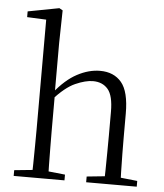

<svg xmlns="http://www.w3.org/2000/svg" viewBox="-55 -851 768 900"><g transform="rotate(5 328.5 -401.0)"><path d="M43 0V-27L153 -38H178L282 -27V0ZM128 0Q129 -24 129.5 -65Q130 -106 130.5 -150Q131 -194 131 -227V-743L41 -747V-774L188 -802L204 -793L201 -639V-405L202 -393V-227Q202 -194 202.5 -150Q203 -106 203.5 -65Q204 -24 205 0ZM384 0V-27L492 -38H518L622 -27V0ZM468 0Q469 -24 469.5 -64.5Q470 -105 470.5 -149Q471 -193 471 -227V-339Q471 -415 445.5 -445Q420 -475 375 -475Q340 -475 292.5 -454Q245 -433 189 -370L172 -403H190Q242 -468 296.5 -497Q351 -526 404 -526Q469 -526 505 -483Q541 -440 541 -337V-227Q541 -193 541.5 -149Q542 -105 543 -64.5Q544 -24 545 0Z"/></g></svg>

Font: Noto Serif SC ExtraLight Light
Style: Regular
Weight: 300
Version: Version 2.002-H1;hotconv 1.1.0;makeotfexe 2.6.0